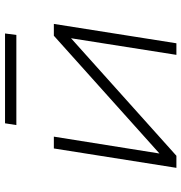

<svg xmlns="http://www.w3.org/2000/svg" viewBox="1 -722 721 763"><g transform="rotate(-90 361.5 -340.5)"><path d="M76 0 153 -487H200L132 -61H126L601 -487H648L571 0H525L592 -425H598L124 0ZM246 -636 253 -681H610L604 -636Z"/></g></svg>

Font: Nunito Sans 10pt Expanded ExtraLight
Style: Italic
Weight: 250
Width: 7
Italic angle: -9°
Designer: Vernon Adams
Foundry: Vernon Adams
Version: Version 3.101;gftools[0.9.27]